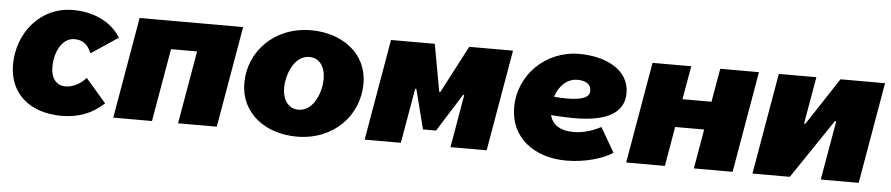

<svg xmlns="http://www.w3.org/2000/svg" viewBox="-37 -750 4560 983"><g transform="rotate(5 2243.0 -258.5)"><path d="M294 14C382 14 452 -14 511 -69L406 -191C378 -158 338 -138 301 -138C260 -138 226 -166 226 -232C226 -310 264 -383 326 -383C369 -383 395 -363 414 -318L552 -410C501 -495 402 -531 307 -531C137 -531 24 -388 24 -226C24 -78 130 14 294 14Z M559 0H758L823 -375H957L892 0H1091L1181 -520H649Z M1503 15C1693 15 1820 -122 1820 -284C1820 -445 1684 -534 1530 -534C1341 -534 1212 -397 1212 -236C1212 -78 1344 15 1503 15ZM1499 -123C1449 -123 1417 -166 1417 -230C1417 -287 1450 -397 1533 -397C1584 -397 1615 -354 1615 -290C1615 -231 1582 -123 1499 -123Z M1851 0H2037L2086 -282H2092L2144 -78H2211L2333 -272H2339L2292 0H2478L2568 -520H2343L2216 -277H2210L2166 -520H1941Z M2888 17C2986 17 3080 -12 3126 -44L3053 -170C3013 -149 2965 -132 2912 -132C2853 -132 2804 -154 2791 -208C2835 -205 2875 -203 2911 -203C3080 -203 3166 -254 3166 -354C3166 -474 3044 -533 2908 -533C2734 -533 2599 -397 2599 -232C2599 -75 2724 17 2888 17ZM2798 -303C2815 -359 2856 -400 2910 -400C2948 -400 2980 -387 2980 -348C2980 -310 2926 -300 2865 -300C2843 -300 2820 -301 2798 -303Z M3633 -520 3603 -348H3454L3484 -520H3285L3195 0H3394L3429 -203H3578L3543 0H3742L3832 -520Z M3844 0H4036L4241 -304H4248L4195 0H4390L4480 -520H4251L4092 -278H4085L4127 -520H3934Z"/></g></svg>

Font: Fixel Display 20240404 Black
Style: Italic
Weight: 900
Italic angle: -10°
Designer: AlfaBravo + MacPaw
Foundry: Kyrylo Tkachov, Marchela Mozhyna, Serhii Makarenko, Maria Weinstein, Zakhar Kryvoshyya
Version: Version 1.211;Glyphs 3.2 (3225)